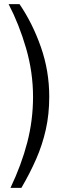

<svg xmlns="http://www.w3.org/2000/svg" viewBox="-20 -786 342 924"><path d="M21.5 -766Q72 -669 105.5 -553.8Q139 -438.5 139 -320Q139 -207.5 111.2 -100.5Q83.5 6.5 30.5 118H83Q124 48 154 -20.5Q184 -89 200.5 -162.5Q217 -236 217 -321Q217 -444.5 177 -559Q137 -673.5 74 -766Z"/></svg>

Font: Public Sans Light
Style: Regular
Weight: 300
Designer: The Public Sans Project Authors: Dan O. Williams and USWDS (Libre Franklin designed by Pablo Impallari and Rodrigo Fuenz
Version: Version 1.007